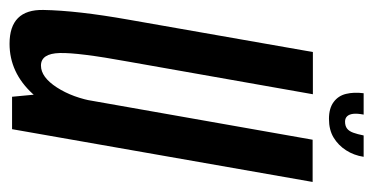

<svg xmlns="http://www.w3.org/2000/svg" viewBox="-207 -539 744 382"><g transform="rotate(90 165.0 -348.0)"><path d="M166.5 0H231L336 -598H252L159.5 -74ZM161.5 -598.5H77.5L13 -231Q-5 -129.5 -6.2 -62.2Q-7.5 5 61 5Q118.5 5 160.8 -41.2Q203 -87.5 213.5 -149.5L176 -165.5Q168.5 -121 148 -89.2Q127.5 -57.5 104.5 -57.5Q80.5 -57.5 79.5 -94.8Q78.5 -132 96.5 -230.5ZM210.5 -630.5Q232.5 -630.5 247.8 -639.8Q263 -649 273 -664.5Q283 -680 286 -699.5H243.5Q241 -687 238 -678.8Q235 -670.5 229.8 -666.5Q224.5 -662.5 216 -662.5Q209.5 -662.5 205.5 -666.5Q201.5 -670.5 200.5 -678.5Q199.5 -686.5 202 -699.5H159.5Q157 -680 160.8 -664.5Q164.5 -649 177 -639.8Q189.5 -630.5 210.5 -630.5Z"/></g></svg>

Font: Anybody ExtraCondensed
Style: Italic
Weight: 400
Width: 2
Italic angle: -10°
Version: Version 1.113;gftools[0.9.25]